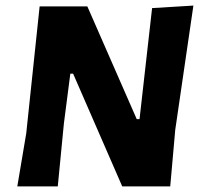

<svg xmlns="http://www.w3.org/2000/svg" viewBox="-20 -668 731 688"><path d="M673 -648 608 -203 590 0H418L242 -404H232L209 -226L187 0H42L74 -190L122 -645H293L470 -241H480L525 -639Z"/></svg>

Font: Alegreya Sans ExtraBold
Style: Italic
Weight: 800
Italic angle: -7°
Designer: Juan Pablo del Peral
Foundry: Huerta Tipografica
Version: Version 2.007